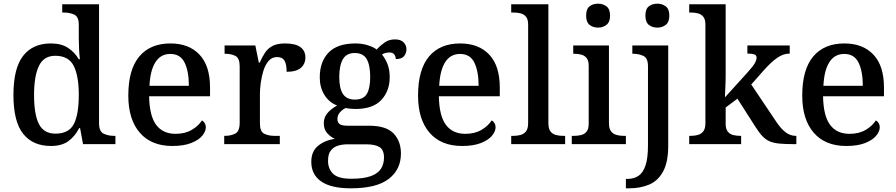

<svg xmlns="http://www.w3.org/2000/svg" viewBox="-20 -783 4870 1043"><path d="M257 10Q158 10 105.5 -56.5Q53 -123 53 -267Q53 -412 105.5 -479.5Q158 -547 256 -547Q313 -547 349.5 -523Q386 -499 408 -461H414Q411 -486 409.5 -518Q408 -550 408 -574V-649Q408 -692 383.5 -703.5Q359 -715 326 -715H318V-760H518V-114Q518 -69 542.5 -57Q567 -45 600 -45H607V0H431L415 -87H410Q387 -42 351 -16Q315 10 257 10ZM281 -57Q354 -57 381 -109Q408 -161 408 -268Q408 -370 380.5 -425Q353 -480 280 -480Q218 -480 191.5 -425Q165 -370 165 -267Q165 -161 191.5 -109Q218 -57 281 -57Z M916 10Q802 10 739.5 -62Q677 -134 677 -264Q677 -405 736.5 -476Q796 -547 906 -547Q1006 -547 1063.5 -486.5Q1121 -426 1121 -307V-260H790Q792 -153 828.5 -104.5Q865 -56 934 -56Q986 -56 1022.5 -78Q1059 -100 1077 -129Q1085 -125 1091.5 -115Q1098 -105 1098 -91Q1098 -69 1078.5 -45.5Q1059 -22 1018.5 -6Q978 10 916 10ZM1006 -317Q1006 -395 983 -442.5Q960 -490 905 -490Q853 -490 824.5 -445.5Q796 -401 792 -317Z M1198 0V-45H1201Q1235 -45 1258.5 -57.5Q1282 -70 1282 -117V-423Q1282 -467 1259 -479Q1236 -491 1203 -491H1200V-536H1367L1386 -443H1391Q1404 -473 1419.5 -496.5Q1435 -520 1460.5 -533.5Q1486 -547 1529 -547Q1585 -547 1612 -527Q1639 -507 1639 -471Q1639 -436 1614.5 -414.5Q1590 -393 1537 -393Q1537 -434 1525.5 -453.5Q1514 -473 1485 -473Q1457 -473 1439 -452Q1421 -431 1411 -399Q1401 -367 1396.5 -333Q1392 -299 1392 -273V-112Q1392 -68 1415.5 -56.5Q1439 -45 1471 -45H1500V0Z M1886 240Q1778 240 1724.5 202.5Q1671 165 1671 96Q1671 39 1708 9Q1745 -21 1799 -29Q1777 -38 1758 -59Q1739 -80 1739 -113Q1739 -144 1757 -166.5Q1775 -189 1811 -210Q1767 -227 1742 -268Q1717 -309 1717 -362Q1717 -448 1765 -497.5Q1813 -547 1911 -547Q1947 -547 1978.5 -537Q2010 -527 2026 -514Q2044 -534 2068.5 -551.5Q2093 -569 2125 -569Q2157 -569 2172.5 -553Q2188 -537 2188 -516Q2188 -494 2175 -478Q2162 -462 2130 -462Q2130 -476 2122 -487Q2114 -498 2096 -498Q2073 -498 2055 -487Q2073 -465 2085 -435Q2097 -405 2097 -364Q2097 -289 2051.5 -240Q2006 -191 1911 -191Q1899 -191 1882.5 -192.5Q1866 -194 1857 -196Q1839 -187 1826 -172Q1813 -157 1813 -136Q1813 -118 1825 -109Q1837 -100 1871 -100H1986Q2078 -100 2118 -58Q2158 -16 2158 51Q2158 138 2091.5 189Q2025 240 1886 240ZM1908 -242Q1954 -242 1972.5 -272.5Q1991 -303 1991 -365Q1991 -429 1972 -462Q1953 -495 1907 -495Q1862 -495 1842.5 -461Q1823 -427 1823 -364Q1823 -303 1843 -272.5Q1863 -242 1908 -242ZM1888 188Q1956 188 1995 173.5Q2034 159 2050 133Q2066 107 2066 73Q2066 31 2041.5 16Q2017 1 1970 1H1867Q1841 1 1817 8Q1793 15 1777.5 34Q1762 53 1762 91Q1762 134 1789.5 161Q1817 188 1888 188Z M2490 10Q2376 10 2313.5 -62Q2251 -134 2251 -264Q2251 -405 2310.5 -476Q2370 -547 2480 -547Q2580 -547 2637.5 -486.5Q2695 -426 2695 -307V-260H2364Q2366 -153 2402.5 -104.5Q2439 -56 2508 -56Q2560 -56 2596.5 -78Q2633 -100 2651 -129Q2659 -125 2665.5 -115Q2672 -105 2672 -91Q2672 -69 2652.5 -45.5Q2633 -22 2592.5 -6Q2552 10 2490 10ZM2580 -317Q2580 -395 2557 -442.5Q2534 -490 2479 -490Q2427 -490 2398.5 -445.5Q2370 -401 2366 -317Z M2757 0V-45H2770Q2790 -45 2808 -50Q2826 -55 2837.5 -69.5Q2849 -84 2849 -115V-649Q2849 -678 2837.5 -692Q2826 -706 2808 -710.5Q2790 -715 2770 -715H2757V-760H2959V-115Q2959 -84 2970 -69.5Q2981 -55 2999 -50Q3017 -45 3038 -45H3050V0Z M3229 -633Q3201 -633 3182.5 -648Q3164 -663 3164 -698Q3164 -734 3182.5 -748.5Q3201 -763 3229 -763Q3255 -763 3274.5 -748.5Q3294 -734 3294 -698Q3294 -663 3274.5 -648Q3255 -633 3229 -633ZM3086 0V-45H3099Q3119 -45 3137 -49.5Q3155 -54 3166.5 -68Q3178 -82 3178 -111V-425Q3178 -454 3166.5 -468Q3155 -482 3137 -486.5Q3119 -491 3099 -491H3094V-536H3288V-115Q3288 -84 3299.5 -69.5Q3311 -55 3329 -50Q3347 -45 3367 -45H3380V0Z M3551 -633Q3523 -633 3504.5 -648Q3486 -663 3486 -698Q3486 -734 3504.5 -748.5Q3523 -763 3551 -763Q3577 -763 3596.5 -748.5Q3616 -734 3616 -698Q3616 -663 3596.5 -648Q3577 -633 3551 -633ZM3380 240V189H3387Q3423 189 3448 172.5Q3473 156 3486.5 116Q3500 76 3500 7V-424Q3500 -467 3475.5 -479Q3451 -491 3418 -491H3415V-536H3610V8Q3610 97 3582.5 148Q3555 199 3507 219.5Q3459 240 3397 240Z M3724 0V-45H3733Q3753 -45 3771 -50Q3789 -55 3800.5 -69.5Q3812 -84 3812 -115V-649Q3812 -678 3800.5 -692Q3789 -706 3771 -710.5Q3753 -715 3733 -715H3724V-760H3922V-374Q3922 -361 3921.5 -340.5Q3921 -320 3920 -300.5Q3919 -281 3918.5 -267.5Q3918 -254 3918 -254L4043 -392Q4071 -423 4080.5 -440Q4090 -457 4090 -470Q4090 -483 4077.5 -487.5Q4065 -492 4040 -492V-536H4270V-492Q4235 -492 4201.5 -468.5Q4168 -445 4129 -401L4061 -324L4194 -126Q4220 -86 4246 -65.5Q4272 -45 4303 -45H4306V0H4292Q4245 0 4214 -3Q4183 -6 4161.5 -15Q4140 -24 4122 -43Q4104 -62 4083 -95L3986 -247L3922 -199V-111Q3922 -82 3933.5 -68Q3945 -54 3963 -49.5Q3981 -45 4001 -45H4006V0Z M4577 10Q4463 10 4400.5 -62Q4338 -134 4338 -264Q4338 -405 4397.5 -476Q4457 -547 4567 -547Q4667 -547 4724.5 -486.5Q4782 -426 4782 -307V-260H4451Q4453 -153 4489.5 -104.5Q4526 -56 4595 -56Q4647 -56 4683.5 -78Q4720 -100 4738 -129Q4746 -125 4752.5 -115Q4759 -105 4759 -91Q4759 -69 4739.5 -45.5Q4720 -22 4679.5 -6Q4639 10 4577 10ZM4667 -317Q4667 -395 4644 -442.5Q4621 -490 4566 -490Q4514 -490 4485.5 -445.5Q4457 -401 4453 -317Z"/></svg>

Font: Noto Serif Hentaigana Medium
Style: Regular
Weight: 500
Designer: Kazuhiro Yamada
Foundry: nipponia
Version: Version 1.000; ttfautohint (v1.8.4.7-5d5b)